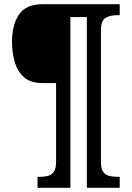

<svg xmlns="http://www.w3.org/2000/svg" viewBox="-20 -780 625 911"><path d="M158 111V59H170Q191 59 208 54.5Q225 50 235.5 35Q246 20 246 -12V-386H180Q125 -386 94 -413.5Q63 -441 50 -485.5Q37 -530 37 -582Q37 -662 70 -711Q103 -760 182 -760H548V-708H536Q504 -708 481.5 -695.5Q459 -683 459 -636V-12Q459 20 469.5 35Q480 50 497.5 54.5Q515 59 536 59H548V111H392V-699H314V111Z"/></svg>

Font: Noto Serif Khmer SemiCondensed
Style: Bold
Weight: 700
Width: 4
Designer: Danh Hong and the Monotype Design Team
Foundry: Monotype Imaging Inc.
Version: Version 2.004; ttfautohint (v1.8.4.7-5d5b)